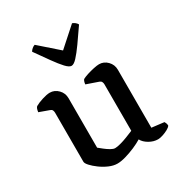

<svg xmlns="http://www.w3.org/2000/svg" viewBox="-178 -885 955 1015"><g transform="rotate(-30 299.5 -377.5)"><path d="M246 4Q222 4 195.5 -7.5Q169 -19 146 -36Q123 -53 108.5 -69Q94 -85 94 -95V-394Q94 -402 91 -409Q88 -416 79 -419L18 -441Q20 -455 23 -462Q26 -469 30 -472Q47 -482 75.5 -491Q104 -500 122 -500Q151 -500 172.5 -478Q194 -456 194 -425V-123Q205 -114 219.5 -102.5Q234 -91 249.5 -82Q265 -73 276 -73Q288 -73 309 -78.5Q330 -84 353 -93Q376 -102 395 -110V-394Q395 -402 391.5 -409Q388 -416 379 -419L307 -444Q308 -455 311 -462.5Q314 -470 317 -472Q328 -478 348 -484.5Q368 -491 389.5 -495.5Q411 -500 423 -500Q452 -500 473.5 -478Q495 -456 495 -425V-71L570 -62Q572 -59 575 -52Q578 -45 578 -36Q572 -27 557 -19Q542 -11 525 -5.5Q508 0 496 0Q469 0 443 -15Q417 -30 406 -51Q385 -38 356 -25.5Q327 -13 297.5 -4.5Q268 4 246 4ZM294 -565Q280 -565 259.5 -587Q239 -609 211.5 -647.5Q184 -686 150 -734Q154 -742 163 -749.5Q172 -757 180 -759L295 -658L408 -759Q417 -756 425 -749.5Q433 -743 437 -735Q403 -685 375.5 -646.5Q348 -608 328 -586.5Q308 -565 294 -565Z"/></g></svg>

Font: Texturina 12pt Medium
Style: Regular
Weight: 500
Designer: Guillermo Torres Carreño
Foundry: Omnibus-Type
Version: Version 1.002